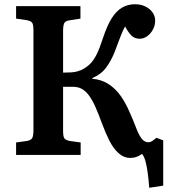

<svg xmlns="http://www.w3.org/2000/svg" viewBox="-20 -732 810 907"><path d="M685 155Q682 114 677.5 82.5Q673 51 667 29Q661 7 651 -5Q641 3 626.5 8.5Q612 14 596 14Q565 14 540 -8.5Q515 -31 496 -69Q477 -107 461 -151Q446 -192 432 -224Q418 -256 402.5 -278Q387 -300 368.5 -311Q350 -322 324 -322H278V-114Q278 -89 283.5 -79.5Q289 -70 310 -66L361 -59V0H56V-59L107 -66Q128 -70 133 -81.5Q138 -93 138 -118V-589Q138 -614 132.5 -623.5Q127 -633 105 -637L56 -644V-703H360V-644L308 -636Q288 -633 283 -621.5Q278 -610 278 -585V-389Q300 -389 315.5 -390Q331 -391 342.5 -394Q354 -397 364 -401Q388 -413 405 -429.5Q422 -446 436.5 -475Q451 -504 467 -554Q486 -611 507.5 -645.5Q529 -680 556.5 -696Q584 -712 618 -712Q645 -712 666.5 -701.5Q688 -691 700.5 -673.5Q713 -656 713 -635Q713 -612 702.5 -592.5Q692 -573 675.5 -561Q659 -549 640 -549Q614 -549 598.5 -566.5Q583 -584 571 -607Q563 -593 557 -579Q551 -565 543 -543.5Q535 -522 521 -485Q505 -445 481.5 -413Q458 -381 416 -363V-360Q461 -356 494 -334Q527 -312 550.5 -278.5Q574 -245 591 -205Q610 -163 622.5 -129.5Q635 -96 648.5 -78Q662 -60 681 -60Q691 -60 700 -66.5Q709 -73 719 -81L751 -69V145Z"/></svg>

Font: Literata 18pt SemiBold
Style: Regular
Weight: 600
Designer: Latin by Veronika Burian and Jose Scaglione. Greek by Irene Vlachou. Cyrillic by Vera Evstafieva.
Foundry: TypeTogether
Version: Version 3.103;gftools[0.9.29]